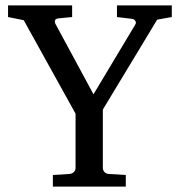

<svg xmlns="http://www.w3.org/2000/svg" viewBox="-20 -691 666 711"><path d="M562 -618.2 360.8 -285.2V-68.8Q360.8 -61.5 366.2 -54.7Q371.6 -47.9 381.8 -46.9L445.8 -43V0H175.8V-43L237.8 -46.9Q248.5 -47.9 254.2 -54.7Q259.8 -61.5 259.8 -68.8V-270L67.9 -616.2L9.8 -627.9V-670.9H247.1V-627.9L196.8 -623Q185.1 -621.6 183.6 -615.2Q182.1 -608.9 185.1 -603L326.2 -341.8L481 -600.1Q485.4 -607.4 481 -613.8Q476.6 -620.1 469.2 -621.1L413.1 -627.9V-670.9H616.2V-627.9Z"/></svg>

Font: BabelStone Ogham Lithic
Style: Regular
Weight: 400
Designer: Andrew West
Foundry: BabelStone
Version: Version 1.02 March 14, 2022